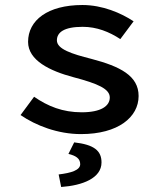

<svg xmlns="http://www.w3.org/2000/svg" viewBox="-20 -523 639 766"><path d="M62 -64C123 -22 211 12 303 12C452 12 533 -56 533 -140C533 -221 459 -258 345 -288C266 -308 207 -327 207 -362C207 -393 234 -416 310 -416C366 -416 416 -396 460 -367L513 -438C463 -471 389 -503 309 -503C170 -503 92 -442 92 -356C92 -282 179 -240 273 -215C372 -189 418 -168 418 -134C418 -100 383 -75 306 -75C230 -75 171 -99 116 -137ZM276 45 253 91C282 98 300 109 300 132C300 156 264 167 214 173L224 223C309 217 385 188 385 125C385 78 355 54 276 45Z"/></svg>

Font: Source Code Pro Semibold
Style: Regular
Weight: 600
Monospace: yes
Designer: Paul D. Hunt
Foundry: Adobe Systems Incorporated
Version: Version 1.017;PS 1.000;hotconv 1.0.70;makeotf.lib2.5.5900